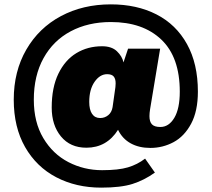

<svg xmlns="http://www.w3.org/2000/svg" viewBox="-20 -680 972 880"><path d="M887 -260Q887 -171 856 -113Q825 -55 775.5 -28.5Q726 -2 669 -2Q617 -2 579 -23Q541 -44 521 -85Q469 -3 376 -3Q302 -3 259.5 -54.5Q217 -106 217 -187Q217 -279 247.5 -342Q278 -405 330 -436.5Q382 -468 448 -468Q492 -468 516 -445Q540 -422 546 -394L567 -457H714L668 -180Q665 -162 665 -148Q665 -122 676.5 -110Q688 -98 715 -98Q754 -98 779 -140Q804 -182 804 -260Q804 -418 719.5 -498.5Q635 -579 488 -579Q384 -579 304 -536.5Q224 -494 179.5 -413.5Q135 -333 135 -223Q135 -120 178.5 -47Q222 26 293.5 63Q365 100 448 100Q523 100 566.5 87Q610 74 645 47L690 111Q641 146 587.5 163Q534 180 444 180Q329 180 238 132.5Q147 85 95 -6Q43 -97 43 -223Q43 -353 100.5 -452.5Q158 -552 259 -606Q360 -660 488 -660Q607 -660 697 -614Q787 -568 837 -478Q887 -388 887 -260ZM389 -213Q389 -177 402 -158Q415 -139 439 -139Q460 -139 476 -152Q492 -165 496 -189L509 -281Q510 -287 510 -298Q510 -319 501 -329.5Q492 -340 471 -340Q438 -340 413.5 -305Q389 -270 389 -213Z"/></svg>

Font: Work Sans ExtraBold
Style: Regular
Weight: 800
Designer: Wei Huang
Foundry: Wei Huang
Version: Version 1.500